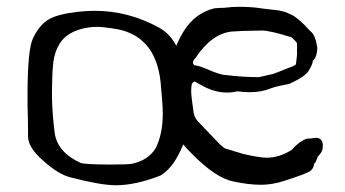

<svg xmlns="http://www.w3.org/2000/svg" viewBox="-20 -535 1008 561"><path d="M298.8 -54.2Q355 -54.2 366.2 -56.6Q413.6 -66.9 435.1 -102.5Q455.6 -143.6 455.6 -203.1Q455.6 -230.5 449.2 -295.9Q433.6 -436.5 308.1 -452.1Q279.8 -456.5 263.7 -456.5Q237.8 -456.5 213.4 -449.2Q172.9 -437 154.8 -408.2Q140.1 -385.7 135.7 -353L133.3 -324.2Q131.8 -281.2 131.8 -263.2Q131.8 -210.4 139.6 -147.9Q147 -90.3 215.3 -59.1Q225.6 -54.7 298.8 -54.2ZM736.8 -309.6 778.8 -319.3Q782.7 -320.3 825.2 -337.4Q842.3 -343.3 844.7 -347.2Q848.1 -373.5 848.1 -380.4Q848.1 -382.3 847.7 -383.8L848.1 -399.4Q848.1 -409.7 846.7 -411.1L832.5 -425.8Q769 -445.8 745.1 -445.8Q677.7 -444.8 657.7 -442.9Q598.6 -437 550.8 -365.2Q543.9 -357.9 543.9 -352.5Q543.9 -348.1 547.4 -344.2Q557.6 -344.2 579.1 -335.4Q623.5 -315.9 638.7 -315.9Q689.5 -309.6 736.8 -309.6ZM318.4 6.3Q274.4 6.3 184.6 -17.1Q150.9 -25.9 108.4 -63.5Q62 -103.5 62 -135.3Q62 -177.2 60.5 -228.5V-272.9Q61.5 -389.6 75.7 -421.4Q94.7 -462.9 123.5 -479Q148.9 -493.7 207.5 -500.5Q232.9 -503.4 256.8 -503.4Q356 -503.4 445.8 -453.6Q476.1 -437 495.1 -401.4Q504.4 -423.8 517.1 -444.3Q549.3 -496.1 606 -510.7Q621.1 -512.2 635.3 -512.2Q656.7 -515.1 677.7 -515.1Q718.8 -515.1 749 -509.8L795.4 -504.4L814.9 -499.5L837.9 -488.8Q860.8 -472.7 879.4 -451.7Q884.3 -445.8 888.2 -442.9Q901.4 -432.6 907.2 -395.5Q907.2 -387.2 904.8 -377Q901.4 -361.8 894 -357.9Q894 -349.6 887.2 -337.9L881.8 -328.1Q871.6 -311 824.7 -289.6Q785.2 -282.7 768.6 -275.9Q743.2 -265.6 709.5 -265.6Q692.4 -265.6 673.8 -268.1Q658.7 -264.6 643.6 -264.6Q607.9 -264.6 572.8 -283.7L548.8 -296.9Q542.5 -294.9 540 -287.6Q538.6 -278.3 538.6 -268.1Q538.6 -253.9 545.9 -205.1Q548.8 -188 564 -174.3L623 -112.8Q634.8 -102.1 638.2 -101.1L689.9 -85.4Q737.8 -74.2 759.3 -74.2Q795.9 -74.2 832.5 -97.2Q853.5 -121.6 876.5 -129.9L888.2 -130.4Q899.9 -132.3 901.9 -132.3Q923.3 -132.3 923.3 -109.9L922.9 -104.5Q922.9 -91.3 908.7 -77.6L902.3 -61.5Q898.9 -58.1 897.9 -55.7Q896 -42 885.7 -34.7Q871.1 -25.9 811.5 -6.8Q775.9 4.9 742.7 4.9Q706.5 4.9 661.1 -4.9Q609.4 -15.6 541 -85.4Q525.9 -100.1 515.1 -113.3L514.6 -111.3Q487.8 -44.9 448.7 -22Q376 6.3 318.4 6.3Z"/></svg>

Font: Kurland
Style: Regular
Weight: 400
Designer: GGBot
Version: 0.22